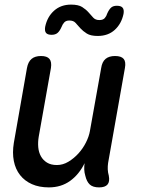

<svg xmlns="http://www.w3.org/2000/svg" viewBox="-20 -803 640 833"><path d="M410 10Q383 10 369.5 -2.5Q356 -15 350 -41Q346 -54 345.5 -68Q345 -82 347 -95Q323 -46 284 -18Q245 10 192 10Q150 10 118.5 -4Q87 -18 67 -43.5Q47 -69 40 -104.5Q33 -140 40 -183L97 -508Q102 -535 117 -547.5Q132 -560 158 -560Q184 -560 194.5 -547.5Q205 -535 201 -508L148 -210Q144 -186 146 -164Q148 -142 157.5 -125Q167 -108 184 -97.5Q201 -87 227 -87Q253 -87 277 -101.5Q301 -116 320.5 -137.5Q340 -159 353 -185Q366 -211 370 -234L419 -508Q423 -535 438 -547.5Q453 -560 479 -560Q506 -560 516.5 -547.5Q527 -535 522 -508L449 -96Q447 -82 447.5 -68.5Q448 -55 452 -41Q457 -15 446.5 -2.5Q436 10 410 10ZM247 -686Q239 -668 229.5 -660Q220 -652 204 -652Q186 -652 179.5 -660.5Q173 -669 176 -687Q185 -730 214.5 -756.5Q244 -783 288 -783Q320 -783 336.5 -772.5Q353 -762 364 -749.5Q375 -737 384.5 -726.5Q394 -716 411 -716Q427 -716 434.5 -724.5Q442 -733 445 -744Q453 -762 462 -770Q471 -778 487 -778Q505 -778 512 -769.5Q519 -761 516 -743Q507 -700 478 -673.5Q449 -647 404 -647Q373 -647 356.5 -657.5Q340 -668 328.5 -680.5Q317 -693 308 -703.5Q299 -714 281 -714Q266 -714 258.5 -705.5Q251 -697 247 -686Z"/></svg>

Font: Maple Mono Medium
Style: Italic
Weight: 500
Italic angle: -10°
Monospace: yes
Designer: subframe7536
Version: Version 7.000